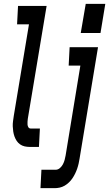

<svg xmlns="http://www.w3.org/2000/svg" viewBox="-20 -766 569 1001"><path d="M504 -594H401L427 -746H529ZM135 0Q121 0 108 -3Q95 -6 84.5 -13.5Q74 -21 67 -31.5Q60 -42 55.5 -54.5Q51 -67 49 -80.5Q47 -94 46.5 -107.5Q46 -121 48 -135Q50 -149 52 -163L131 -639H69L74 -735H223L125 -147Q124 -139 123.5 -131.5Q123 -124 123.5 -116.5Q124 -109 128 -102.5Q132 -96 140 -96H188L183 0ZM191 215 196 119H270Q282 119 292 110.5Q302 102 308 90.5Q314 79 317 67.5Q320 56 322 45L399 -424H338L343 -520H491L395 60Q393 73 390 86.5Q387 100 382.5 113Q378 126 372 138.5Q366 151 358 163Q350 175 339.5 185Q329 195 317 202Q305 209 291.5 212Q278 215 265 215Z"/></svg>

Font: Iosevka SS04
Style: Bold Italic
Weight: 700
Italic angle: -9°
Monospace: yes
Designer: Belleve Invis
Foundry: Belleve Invis
Version: Version 19.0.0; ttfautohint (v1.8.4)